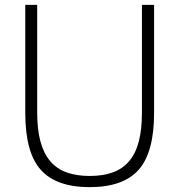

<svg xmlns="http://www.w3.org/2000/svg" viewBox="-20 -760 737 790"><path d="M349 10Q211 10 147.5 -61.5Q84 -133 84 -295V-740H133V-298Q133 -227 146.5 -177.5Q160 -128 187 -96.5Q214 -65 254.5 -50.5Q295 -36 349 -36Q403 -36 443.5 -50.5Q484 -65 511 -96.5Q538 -128 551 -177.5Q564 -227 564 -298V-740H614V-295Q614 -133 550.5 -61.5Q487 10 349 10Z"/></svg>

Font: Encode Sans Narrow
Style: ExtraLight
Weight: 200
Designer: Pablo Impallari, Andres Torresi
Foundry: Pablo Impallari, Andres Torresi
Version: Version 1.000; ttfautohint (v1.00) -l 8 -r 50 -G 200 -x 14 -